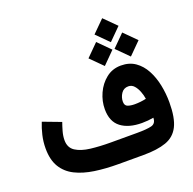

<svg xmlns="http://www.w3.org/2000/svg" viewBox="-149 -1029 1189 1180"><g transform="rotate(-20 446.0 -438.5)"><path d="M640.6 -877 719.2 -798.8 640.6 -720.2 562 -798.8ZM726.1 -752.4 804.7 -673.8 726.1 -595.2 647.5 -673.8ZM555.7 -752.4 633.8 -673.8 555.7 -595.2 477.1 -673.8ZM727.1 -194.8Q691.4 -188 651.4 -188Q564.9 -188 514.6 -226.1Q464.4 -264.2 464.4 -345.2Q464.4 -397.9 487.1 -448.2Q509.8 -498.5 551.3 -531.5Q592.8 -564.5 648.4 -564.5Q703.1 -564.5 741.7 -537.6Q780.3 -510.7 804.7 -465.3Q829.1 -419.9 840.6 -364Q852.1 -308.1 852.1 -250Q852.1 -148.4 824.7 -94.5Q797.4 -40.5 740 -20.3Q682.6 0 592.3 0H429.7Q345.2 0 273.9 -10.5Q202.6 -21 150.1 -47.4Q97.7 -73.7 68.8 -121.3Q40 -168.9 40 -243.2Q40 -287.1 49.8 -328.9Q59.6 -370.6 74.2 -406.2L191.9 -361.8Q183.6 -338.9 175 -308.6Q166.5 -278.3 166.5 -251Q166.5 -202.1 202.6 -178.7Q238.8 -155.3 298.8 -148.2Q358.9 -141.1 429.7 -141.1H602.1Q665 -141.1 695.8 -148.9Q726.6 -156.7 727.1 -194.8ZM648.9 -311.5Q686.5 -311.5 723.6 -319.8Q720.2 -343.3 710.7 -368.4Q701.2 -393.6 685.8 -411.1Q670.4 -428.7 647.5 -428.7Q617.2 -428.7 600.8 -404.1Q584.5 -379.4 584.5 -351.1Q584.5 -325.2 603.3 -318.4Q622.1 -311.5 648.9 -311.5Z"/></g></svg>

Font: Vazirmatn FD ExtraBold
Style: Regular
Weight: 800
Designer: Saber Rastikerdar
Foundry: Saber Rastikerdar
Version: Version 33.003